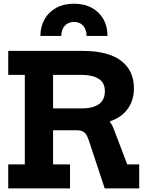

<svg xmlns="http://www.w3.org/2000/svg" viewBox="-20 -1040 822 1060"><path d="M493.5 -419Q534.5 -409.5 564.8 -386.5Q595 -363.5 605.5 -334.5L682.5 -132.5H748.5V0H558L469.5 -267.5Q459 -298 444.8 -309.5Q430.5 -321 402 -321H344.5ZM301 -626.5V-759H436Q577.5 -759 648.5 -704.5Q719.5 -650 719.5 -552.5Q719.5 -507.5 703.8 -471.5Q688 -435.5 658.5 -409.8Q629 -384 587 -370V-353L443.5 -321H234V-441.5H431Q472.5 -441.5 501.2 -452Q530 -462.5 544.5 -483.5Q559 -504.5 559 -536.5Q559 -584 524.2 -605.2Q489.5 -626.5 432 -626.5ZM25.5 -626.5V-759H365V-626.5H273V-132.5H366.5V0H25.5V-132.5H117V-626.5ZM573.5 -841.5Q573.5 -894.5 550.8 -934.5Q528 -974.5 486.5 -997Q445 -1019.5 388 -1019.5Q332 -1019.5 290.5 -996.8Q249 -974 226.2 -934Q203.5 -894 203 -841.5H318.5Q318.5 -876.5 337.5 -897.8Q356.5 -919 388 -919Q420.5 -919 439.2 -897.8Q458 -876.5 458 -841.5Z"/></svg>

Font: Hepta Slab
Style: Bold
Weight: 700
Designer: Michael LaGattuta
Foundry: Michael LaGattuta
Version: Version 1.100